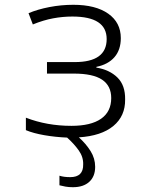

<svg xmlns="http://www.w3.org/2000/svg" viewBox="-20 -563 640 801"><path d="M284 218Q267 218 253 215.5Q239 213 228 210V170Q246 176 273 176Q328 176 327 123Q328 92 308.5 64.5Q289 37 260 11Q211 9 165 1Q119 -7 88 -20V-72Q176 -38 278 -38Q359 -38 401.5 -67.5Q444 -97 444 -154Q444 -205 406 -230.5Q368 -256 288 -256H176V-304H292Q425 -304 425 -400Q425 -494 282 -494Q242 -494 201.5 -486.5Q161 -479 117 -461L99 -508Q137 -524 186 -533.5Q235 -543 286 -543Q379 -543 431.5 -506Q484 -469 484 -404Q484 -355 457.5 -324.5Q431 -294 382 -284V-281Q437 -272 470 -239.5Q503 -207 502 -148Q503 -79 453 -37.5Q403 4 309 10Q339 37 358 67.5Q377 98 377 133Q377 173 352.5 195.5Q328 218 284 218Z"/></svg>

Font: Noto Sans Mono Light
Style: Regular
Weight: 300
Designer: Monotype Design Team
Foundry: Monotype Imaging Inc.
Version: Version 2.014; ttfautohint (v1.8.4.7-5d5b)